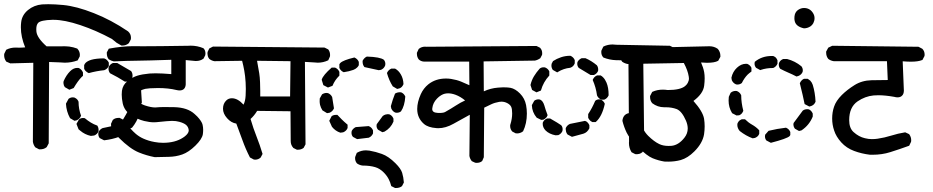

<svg xmlns="http://www.w3.org/2000/svg" viewBox="-28 -790 4548 936"><path d="M94.7 -559.1Q73.7 -609.9 73.7 -657.2Q73.7 -669.4 75.2 -681.6Q79.1 -716.8 108.4 -741Q137.7 -765.1 177.2 -768.6Q190.9 -769.5 207.5 -769.5Q238.3 -769.5 280.3 -765.6Q345.2 -759.3 429.2 -726.1Q513.2 -693.4 596.2 -637.2Q610.4 -624.5 610.4 -606.4Q610.4 -599.1 609.4 -597.2L600.1 -579.6Q586.9 -567.9 568.4 -567.9Q566.9 -567.9 564 -567.9L540.5 -581.5L517.6 -600.1Q440.9 -641.6 363.8 -667.5Q286.6 -693.4 232.9 -693.4Q230 -693.4 227.1 -693.4Q171.4 -691.9 158.2 -678.7Q148.9 -668.9 148.9 -647.9Q148.9 -642.6 149.4 -636.7Q152.3 -605.5 199.2 -564H269.5Q276.9 -564.5 282 -564.5Q287.1 -564.5 293.5 -564.2Q299.8 -564 309.6 -563Q329.1 -560.5 348.6 -553.2Q356.4 -544.9 358.9 -536.9Q361.3 -528.8 361.3 -523.9Q361.3 -519 360.8 -515.1L350.6 -495.6Q320.3 -484.4 287.6 -484.4Q276.4 -484.4 264.2 -485.8L211.4 -487.8L209.5 -91.3L199.7 -72.8Q191.9 -66.4 183.8 -64.2Q175.8 -62 167.5 -62Q165.5 -62 162.6 -62L144 -71.8Q134.8 -83.5 132.3 -99.1L134.3 -483.9L22.5 -481L2.4 -489.7L1.5 -491.2Q-7.8 -503.9 -7.8 -520.5Q-7.8 -526.9 -6.8 -528.8L2 -546.9L3.4 -547.9Q23.4 -558.1 47.9 -558.1L64.9 -557.6Q80.1 -557.6 94.7 -559.1ZM451.2 -137.7Q451.2 -143.6 452.1 -145.5Q458 -159.2 472.2 -165.5Q510.7 -174.3 551.8 -181.2Q559.6 -177.7 564.5 -172.6Q569.3 -167.5 572.8 -159.2V-144.5Q566.4 -128.4 552.7 -123Q520 -110.8 479.5 -106L458.5 -116.7L457.5 -117.7Q451.2 -126 451.2 -137.7ZM377 -214.8Q380.4 -214.8 385.3 -213.9Q415.5 -188.5 443.8 -178.7L445.8 -178.2L446.8 -176.8Q452.6 -168 452.6 -155.3Q452.6 -150.4 452.1 -149.4Q446.3 -135.3 431.2 -129.4L415 -127.4Q385.3 -133.8 362.8 -153.3L355 -159.7L344.7 -186L356.9 -207.5Q365.2 -214.8 377 -214.8ZM566.4 -191.4Q566.4 -194.8 566.9 -199.2Q585.9 -230 602.1 -261.2L603 -261.7Q610.4 -268.6 622.1 -268.6Q627.9 -268.6 630.1 -267.6Q632.3 -266.6 634.3 -265.6Q644.5 -259.8 649.9 -247.1V-229.5Q639.6 -196.8 615.7 -167.5L595.2 -159.2L573.7 -171.4Q566.4 -179.7 566.4 -191.4ZM326.7 -315.4Q332 -315.4 333.7 -314.7Q335.4 -314 336.7 -313.5Q337.9 -313 338.9 -312.3Q339.8 -311.5 341.1 -311Q342.3 -310.5 343.3 -309.6Q351.1 -304.2 355 -293.9V-293Q355 -258.8 367.2 -225.6Q363.3 -216.8 358.4 -211.9Q353.5 -207 346.2 -203.6L335 -201.2L313.5 -213.9Q295.4 -246.6 293.5 -284.7L306.2 -308.1Q315.4 -315.4 326.7 -315.4ZM604 -294.9Q604 -336.4 593.8 -375.5Q596.7 -381.8 599.1 -384.8Q605 -393.1 614.7 -397.9H632.3Q652.8 -387.7 658.7 -368.2L663.6 -290Q660.2 -282.2 655.3 -277.3Q650.4 -272.5 642.6 -269H626.5Q609.9 -277.3 604.5 -293L604 -293.9ZM281.7 -381.8Q281.2 -385.3 281.2 -387.7Q281.2 -392.6 282.2 -394.5Q294.9 -423.8 314 -442.9Q330.1 -459 348.6 -459Q355 -459 356.9 -458Q370.6 -451.2 376 -437.5L376.5 -436.5V-420.4L370.1 -414.6Q352.1 -396.5 331.1 -360.8L310.1 -352.5L288.1 -365.2Q282.2 -373.5 281.7 -381.8ZM501 -455.1Q501 -460.9 501.7 -462.9Q502.4 -464.8 503.4 -466.3Q504.4 -467.8 505.4 -469.2Q511.2 -478 522.5 -482.9H542H543.5L611.3 -443.4L611.8 -442.4Q618.2 -433.6 618.2 -420.9Q618.2 -414.1 617.4 -412.6Q616.7 -411.1 616.5 -410.2Q616.2 -409.2 615.7 -408.2Q615.2 -407.2 614.5 -406.5Q613.8 -405.8 613.3 -404.8Q612.8 -403.8 612.3 -403.3Q606.4 -396 596.7 -392.1H580.6Q546.4 -414.1 508.3 -433.1L507.3 -434.6Q501 -443.4 501 -455.1ZM382.3 -454.6V-472.7Q385.3 -479.5 389.6 -483.9Q399.4 -493.2 417 -498.5Q441.4 -505.4 478.5 -505.4H479.5Q488.8 -502 493.9 -496.8Q499 -491.7 502.4 -484.9V-468.3Q499 -461.4 493.9 -456.3Q488.8 -451.2 480 -447.8Q441.4 -443.8 404.8 -433.6Q398.9 -436.5 396.5 -438Q392.6 -440.9 389.2 -444.1Q385.7 -447.3 382.3 -454.6Z M621.6 -564.9 668 -564.5Q738.3 -564.5 890.6 -566.9Q895.5 -567.4 900.9 -567.4Q934.1 -567.4 962.9 -555.2L963.9 -554.7Q973.6 -544.9 973.6 -529.3Q973.6 -522.9 972.7 -521L964.4 -504.4L962.9 -503.4Q948.2 -492.7 928.2 -492.7Q925.8 -492.7 924.3 -492.7L877.4 -497.1V-378.9V-378.4Q876.5 -364.3 868.9 -356.7Q861.3 -349.1 847.7 -349.1Q840.8 -349.1 832.5 -351.1Q793 -360.8 742.2 -360.8Q718.8 -360.8 703.1 -359.6Q687.5 -358.4 680.4 -356.9Q673.3 -355.5 667.5 -353Q655.8 -349.1 648.9 -341.8Q639.2 -332 639.2 -318.4Q639.2 -302.7 649.2 -292.7Q659.2 -282.7 678.7 -275.9Q708.5 -266.1 728.5 -266.1Q732.4 -266.1 735.8 -266.6Q750 -268.1 773.9 -268.1Q797.9 -268.1 821.3 -267.6Q885.7 -266.1 920.4 -234.4Q935.5 -221.2 942.9 -211.4Q957 -193.8 959.7 -181.4Q962.4 -168.9 962.4 -157.5Q962.4 -146 960.9 -135.7Q957 -111.8 924.3 -79.8Q891.6 -47.9 860.4 -36.9Q829.1 -25.9 793.9 -25.4Q758.8 -24.9 726.1 -23.9Q686 -31.7 649.9 -46.4Q606 -64 552.2 -117.7Q526.9 -143.6 514.2 -164.6L513.2 -186.5L522 -205.6L522.9 -206.1Q533.2 -215.3 550.3 -215.3Q552.2 -215.3 555.2 -215.3L572.8 -206.5Q607.9 -159.7 634.3 -137.2Q651.9 -122.6 670.9 -114.3Q695.8 -103 725.6 -97.7Q746.1 -93.8 767.1 -93.8Q825.2 -93.8 863.8 -118.7Q874 -125 880.9 -132.3Q892.1 -143.6 892.1 -154.8Q892.1 -156.7 891.6 -158.2Q889.6 -171.9 878.9 -181.2Q867.7 -190.4 845.7 -196.3Q830.6 -200.7 810.5 -200.7Q793.9 -200.7 733.9 -194.3Q728.5 -193.8 722.2 -193.8Q701.7 -193.8 674.8 -200.2Q640.1 -209 609.9 -229.5Q578.1 -250.5 570.3 -286.1Q565.4 -309.1 565.4 -329.1Q565.4 -338.9 566.4 -347.2Q570.3 -376 593.5 -394.5Q616.7 -413.1 640.4 -420.7Q664.1 -428.2 701.2 -431.6Q713.4 -432.6 730.5 -432.6Q761.2 -432.6 807.1 -428.7V-498.5Q691.4 -494.6 641.1 -494.1Q590.8 -493.7 526.9 -490.7Q513.7 -493.2 502 -501Q492.7 -512.7 492.7 -529.8Q492.7 -531.7 492.7 -534.7L502.4 -552.7Q566.9 -564.9 621.6 -564.9Z M1225.6 -249.5Q1211.9 -226.6 1193.4 -210Q1207 -163.6 1222.7 -124.3Q1238.3 -85 1252 -39.6L1242.7 -22Q1231.4 -11.7 1216.3 -11.7Q1213.4 -11.7 1209.5 -12.2L1190.4 -22.5Q1168.9 -64.5 1154.1 -106.2Q1139.2 -147.9 1124 -187.5Q1098.6 -191.4 1078.9 -213.9Q1059.1 -236.3 1059.1 -259.8Q1059.1 -285.6 1075.7 -300.8Q1086.4 -311 1102.5 -311Q1130.9 -311 1159.2 -279.8Q1168 -296.9 1169.4 -323.7Q1171.4 -356.4 1169.4 -388.4Q1167.5 -420.4 1162.8 -445.8Q1158.2 -471.2 1152.3 -493.7L1017.1 -491.7Q1003.4 -494.1 992.2 -502.9Q986.8 -509.8 985.1 -516.4Q983.4 -522.9 983.4 -527.8Q983.4 -535.6 984.4 -537.6L992.2 -553.7L1010.3 -563L1554.2 -558.1L1571.8 -549.3L1572.8 -548.3Q1581.1 -537.1 1581.1 -522Q1581.1 -515.1 1580.1 -513.7L1572.3 -496.1Q1547.9 -484.4 1521 -484.4Q1511.2 -484.4 1501.5 -485.8L1458.5 -488.3L1461.4 -86.4L1452.6 -69.8L1451.7 -68.8Q1440.4 -60.1 1424.3 -60.1Q1422.4 -60.1 1419.4 -60.1L1401.9 -68.8L1401.4 -69.8Q1389.2 -83 1389.2 -102.5L1388.2 -247.6ZM1235.8 -432.6Q1238.8 -414.1 1239.7 -389.2Q1240.7 -364.3 1240.7 -346.4Q1240.7 -328.6 1240.7 -319.8H1386.2L1388.2 -491.7L1225.1 -493.7Q1230.5 -465.8 1235.8 -432.6Z M1739.3 17.1H1738.8Q1724.6 15.1 1712.4 6.8Q1703.1 -3.9 1703.1 -18.6Q1703.1 -24.4 1704.1 -26.4L1711.4 -44.9L1713.4 -45.9Q1732.9 -57.1 1755.9 -57.1Q1764.2 -57.1 1772.9 -55.7Q1804.2 -50.3 1833.5 -39.6Q1865.7 -28.3 1899.9 5.9Q1926.3 32.2 1932.6 52.7Q1939 74.2 1940.9 99.6L1932.1 116.7L1931.2 117.7Q1919.9 126.5 1902.8 126.5Q1900.9 126.5 1897.9 126.5L1879.4 117.2Q1874.5 97.7 1866.7 83Q1857.4 65.4 1842.8 50.8Q1823.2 31.2 1801.3 24.9Q1775.4 17.1 1739.3 17.1ZM1685.5 -142.6Q1685.5 -148.4 1686.5 -151.4Q1689.5 -157.2 1694.3 -162.1Q1699.2 -167 1706.5 -170.4L1769.5 -175.3Q1777.3 -171.9 1782.2 -167Q1787.1 -162.1 1790.5 -154.3V-139.6Q1784.2 -125 1770.5 -119.1L1770 -118.7L1712.9 -111.8L1692.9 -122.6Q1685.5 -130.9 1685.5 -142.6ZM1610.4 -230Q1612.3 -230 1616.7 -230Q1625.5 -220.7 1636.7 -209.2Q1647.9 -197.8 1666.5 -182.1V-166Q1663.6 -158.7 1658.4 -153.6Q1653.3 -148.4 1645 -145L1631.3 -143.1Q1606.9 -150.9 1590.3 -171.9L1577.1 -201.2L1588.4 -223.1L1589.4 -224.1Q1597.7 -230 1610.4 -230ZM1814.9 -157.7Q1807.6 -166 1807.6 -176.8Q1807.6 -180.2 1808.6 -184.6L1837.9 -224.6Q1845.2 -230 1851.6 -231.7Q1857.9 -233.4 1861.8 -233.4Q1868.2 -233.4 1869.6 -232.7Q1871.1 -231.9 1871.8 -231.7Q1872.6 -231.4 1873.5 -231Q1874.5 -230.5 1875.2 -230Q1876 -229.5 1876.7 -229Q1877.4 -228.5 1878.2 -228Q1878.9 -227.5 1879.4 -227.1Q1886.2 -221.7 1890.1 -211.9V-197.3Q1877.4 -166 1846.7 -148.4L1835.9 -145.5ZM1532.2 -278.8Q1530.3 -288.6 1530.3 -296.1Q1530.3 -303.7 1530.8 -310.1L1542 -330.1Q1552.7 -336.9 1564 -336.9Q1569.3 -336.9 1571.3 -335.9Q1585 -330.1 1591.3 -316.9Q1595.2 -295.9 1600.1 -261.7Q1596.2 -253.4 1591.3 -248.8Q1586.4 -244.1 1579.6 -240.7L1566.4 -238.3L1543.9 -252Q1535.6 -265.1 1532.2 -278.8ZM1921.9 -340.3Q1926.8 -340.3 1927.7 -339.8Q1941.4 -334 1947.3 -320.3L1947.8 -319.3Q1944.8 -273.4 1926.8 -247.1Q1920.9 -242.7 1915.8 -241.5Q1910.6 -240.2 1907.2 -240.2Q1901.4 -240.2 1899.9 -241Q1898.4 -241.7 1897.7 -241.9Q1897 -242.2 1896 -242.7Q1895 -243.2 1894.3 -243.7Q1893.6 -244.1 1892.8 -244.6Q1892.1 -245.1 1891.4 -245.6Q1890.6 -246.1 1890.1 -246.6Q1883.3 -252 1879.4 -261.2L1877.4 -272.5Q1885.7 -303.7 1897.9 -334L1899.4 -334.5Q1909.2 -340.3 1921.9 -340.3ZM1896.5 -455.6H1897.9Q1906.7 -450.7 1913.6 -443.8Q1920.4 -437 1926.3 -426.8Q1938 -406.7 1939 -379.9Q1935.5 -371.6 1930.9 -366.7Q1926.3 -361.8 1919.9 -359.4L1908.2 -356.4L1886.7 -369.1Q1868.2 -398.4 1858.4 -434.1Q1865.2 -449.2 1878.9 -455.1L1879.9 -455.6ZM1588.9 -460.4H1605.5Q1620.1 -454.1 1626 -440.4L1626.5 -439.5V-421.4Q1614.7 -409.7 1606.9 -398.2Q1599.1 -386.7 1592.8 -371.6L1570.8 -363.3L1548.3 -375L1540.5 -400.4V-401.9Q1546.9 -423.8 1588.9 -460.4ZM1626.5 -458.5V-477.1Q1628.4 -480.5 1630.9 -482.9Q1644.5 -496.6 1699.7 -509.8Q1708 -505.9 1712.9 -501Q1717.8 -496.1 1721.2 -488.3V-472.2Q1717.8 -465.3 1712.9 -460.9Q1705.1 -453.1 1694.3 -449.2Q1674.3 -441.9 1647.5 -438Q1640.1 -441.4 1635.3 -446Q1630.4 -450.7 1626.5 -458.5ZM1739.7 -488.8Q1739.7 -490.7 1739.7 -493.7Q1747.1 -507.8 1759.3 -513.7L1760.7 -514.2Q1825.2 -512.2 1843.3 -498.5L1843.8 -498Q1850.6 -489.3 1850.6 -478Q1850.6 -472.7 1849.6 -470.7Q1844.2 -456.1 1829.6 -449.7L1818.4 -447.8Q1784.2 -454.6 1749 -462.9L1747.6 -464.4Q1739.7 -474.6 1739.7 -488.8Z M2108.4 -165Q2103.5 -165 2099.1 -165.5Q2058.6 -168.5 2038.6 -186Q2005.9 -214.4 2005.9 -258.8Q2005.9 -292 2023.4 -331.1Q2036.6 -359.9 2060.1 -378.9Q2095.7 -407.2 2146.5 -407.2Q2158.7 -407.2 2170.9 -405.3Q2198.7 -400.9 2220 -392.1Q2241.2 -383.3 2260.3 -374.5L2259.3 -489.7H2039.1H2038.6Q2023.9 -490.7 2013.7 -500Q2004.4 -511.7 2004.4 -527.8Q2004.4 -529.8 2004.4 -532.7L2013.2 -551.3L2014.2 -552.2Q2027.3 -562.5 2043.9 -562.5Q2046.9 -562.5 2050.3 -562L2587.4 -565.9L2605 -557.1L2605.5 -556.2Q2615.2 -545.9 2615.2 -530.3Q2615.2 -526.9 2614.7 -522.9L2606 -506.3Q2592.8 -497.1 2579.6 -494.6L2329.6 -490.7L2330.6 -344.7Q2363.3 -359.9 2399.4 -362.8Q2417 -364.3 2424.8 -364.3Q2432.6 -364.3 2435.5 -364Q2438.5 -363.8 2442.1 -363.8Q2445.8 -363.8 2449.2 -363.3Q2455.6 -362.8 2460.9 -361.8Q2483.9 -357.4 2507.1 -334Q2530.3 -310.5 2536.6 -277.8Q2540.5 -257.3 2540.5 -236.3Q2540.5 -188 2522 -149.9Q2513.7 -143.6 2506.3 -141.6Q2499 -139.6 2494.4 -139.6Q2489.7 -139.6 2485.8 -140.1L2469.2 -148.9Q2459 -160.2 2459 -175.8Q2459 -181.6 2460 -183.1Q2468.8 -210.9 2468.8 -236.8Q2468.8 -259.8 2463.9 -269.5Q2459 -279.8 2445.3 -287.1Q2431.6 -294.4 2416.5 -294.4Q2411.1 -294.4 2405.8 -293.5Q2383.3 -289.6 2366.5 -281.5Q2349.6 -273.4 2332.5 -265.1L2330.6 -23.4L2322.8 -5.4L2321.8 -4.4Q2311.5 3.9 2296.4 3.9Q2289.6 3.9 2287.6 2.9L2272 -4.4Q2262.7 -16.1 2260.3 -29.8L2262.2 -230.5Q2220.7 -208 2182.6 -186.5Q2144.5 -165 2108.4 -165ZM2156.7 -335Q2149.4 -335 2140.9 -333.3Q2132.3 -331.5 2122.6 -325.7Q2111.8 -319.3 2102.1 -309.1Q2082.5 -288.6 2079.6 -263.2Q2079.1 -261.2 2079.1 -258.3Q2079.1 -241.2 2104.5 -239.7Q2109.9 -239.3 2114.7 -239.3Q2137.2 -239.3 2146.5 -246.6Q2170.9 -260.3 2194.1 -275.4Q2217.3 -290.5 2239.3 -300.3Q2217.3 -318.8 2192.4 -328.1Q2173.3 -335 2156.7 -335Z M3038.1 -93.3Q3038.1 -97.2 3038.6 -100.6L3035.6 -495.6Q3006.8 -495.6 2975.6 -496.6Q2944.3 -497.6 2914.1 -509.3L2913.1 -510.3Q2903.3 -520.5 2903.3 -536.1Q2903.3 -542.5 2904.3 -544.4L2913.1 -562.5L2914.6 -563.5Q2934.6 -573.2 2958.5 -573.2Q2967.8 -573.2 2977.1 -571.8L3237.8 -566.9L3255.4 -558.1L3255.9 -557.1Q3265.6 -545.9 3265.6 -530.3Q3265.6 -523.9 3264.6 -522L3256.3 -505.4Q3243.2 -495.6 3228.5 -494.6H3107.9L3112.8 -65.9L3104 -48.3Q3096.2 -42 3089.1 -40Q3082 -38.1 3077.4 -38.1Q3072.8 -38.1 3068.8 -38.6L3050.8 -47.9L3050.3 -48.8Q3038.1 -68.8 3038.1 -93.3ZM2738.8 -134.3Q2733.4 -141.1 2731.7 -147.7Q2730 -154.3 2730 -158.4Q2730 -162.6 2730 -165.5Q2736.3 -179.7 2750.5 -186Q2787.1 -192.9 2823.7 -200.7Q2830.6 -198.2 2833.3 -196Q2835.9 -193.8 2836.9 -192.4Q2841.8 -187.5 2845.2 -179.7V-164.6Q2835 -144 2815.9 -138.2L2760.3 -123ZM2617.7 -186.5Q2617.7 -190.9 2618.2 -192.4Q2624 -206.1 2637.7 -211.9L2638.7 -212.4H2653.8Q2693.4 -189.9 2707.5 -179.7Q2714.8 -171.9 2714.8 -159.7Q2714.8 -153.3 2713.9 -151.4Q2708 -137.7 2693.8 -131.3L2680.2 -130.4Q2649.9 -136.2 2631.8 -153.8Q2617.7 -168.5 2617.7 -186.5ZM2839.4 -215.8V-233.9Q2859.4 -264.2 2873.5 -298.3Q2881.8 -305.7 2893.1 -305.7Q2898.4 -305.7 2900.4 -304.7Q2914.1 -298.8 2919.9 -285.2L2920.4 -283.7Q2907.2 -222.7 2877.4 -196.3L2876 -194.8H2859.9Q2854 -197.8 2851.3 -200Q2848.6 -202.1 2847.7 -203.6Q2842.8 -208.5 2839.4 -215.8ZM2597.2 -305.7Q2602.5 -305.7 2604.5 -304.7Q2618.7 -298.8 2625.5 -276.4Q2630.9 -256.3 2641.6 -228.5Q2639.2 -222.2 2637.5 -220Q2635.7 -217.8 2635.3 -217.3Q2629.9 -210.4 2620.6 -206.5L2610.4 -205.6L2588.4 -216.3Q2565.9 -243.2 2564.9 -276.4V-277.8L2576.2 -298.3L2577.1 -299.3Q2585.9 -305.7 2597.2 -305.7ZM2882.8 -422.4H2899.9Q2907.2 -418.5 2912.1 -413.1Q2921.9 -403.3 2928.7 -387.2Q2939 -363.3 2939 -326.2V-325.2Q2932.6 -310.5 2918.9 -304.7L2918 -304.2H2903.3Q2888.7 -310.5 2882.8 -324.2L2882.3 -325.7Q2877.4 -363.8 2861.3 -400.4L2862.3 -402.3Q2868.2 -416 2881.8 -421.9ZM2622.1 -461.9Q2627.9 -461.9 2629.9 -460.9Q2643.6 -455.1 2649.4 -442.9L2649.9 -441.4V-421.9Q2634.8 -405.3 2625 -387.9Q2615.2 -370.6 2608.9 -348.6L2587.4 -339.8L2565.9 -351.6L2558.1 -375.5Q2563.5 -399.4 2575.4 -418.7Q2587.4 -438 2602.5 -455.1Q2610.4 -461.9 2622.1 -461.9ZM2786.1 -479Q2786.1 -484.4 2787.1 -487.3Q2790 -493.2 2794.9 -498Q2799.8 -502.9 2807.6 -506.3H2826.2Q2855.5 -493.7 2881.8 -471.7Q2888.2 -462.9 2888.2 -450.2Q2888.2 -445.3 2887.7 -444.3Q2881.8 -430.7 2868.2 -424.8L2867.2 -424.3H2852.5H2851.1L2793.5 -459Q2786.1 -467.8 2786.1 -479ZM2660.2 -470.7Q2660.2 -477.1 2661.1 -479L2668 -492.2Q2686 -503.9 2707.3 -511Q2728.5 -518.1 2752 -518.1H2752.9Q2767.6 -511.7 2773.4 -498L2773.9 -497.1V-481.4Q2768.1 -465.3 2752.9 -460L2751.5 -459.5Q2719.7 -456.5 2691.4 -439L2688.5 -437L2667 -449.2Q2660.2 -459 2660.2 -470.7Z M3218.3 -267.1H3210Q3177.7 -267.1 3151.4 -287.1Q3141.1 -299.8 3141.1 -316.9Q3141.1 -318.8 3141.1 -321.8L3151.4 -341.8L3153.3 -342.8Q3175.8 -353 3203.1 -353Q3214.8 -353 3227.1 -351.1Q3288.1 -351.1 3311.5 -370.1Q3320.8 -377.9 3324.7 -385.7Q3330.6 -396.5 3330.6 -407.7Q3330.6 -412.6 3329.6 -417Q3325.2 -446.3 3305.7 -482.9L3031.7 -478Q3017.6 -480.5 3004.9 -489.3Q2994.6 -502.9 2994.6 -520Q2994.6 -522 2994.6 -524.9L3004.9 -543.9L3023.9 -555.2L3430.7 -564.5Q3453.1 -564.5 3471.2 -551.8Q3483.9 -537.1 3483.9 -517.6Q3483.9 -516.1 3483.9 -513.2L3473.6 -494.1L3472.2 -493.2Q3455.6 -483.9 3418.5 -483.9Q3405.3 -483.9 3389.6 -485.4Q3400.4 -461.4 3404.8 -438.5Q3409.7 -411.1 3404.8 -372.1Q3399.9 -333 3352.5 -297.9Q3397.9 -247.1 3404.3 -211.4Q3407.2 -192.9 3407.2 -174.1Q3407.2 -155.3 3404.3 -135.3Q3397 -91.8 3356.9 -51.8Q3324.7 -19.5 3290.5 -9.8Q3261.7 -2 3230 -2Q3217.3 -2 3210.9 -2.4Q3181.2 -7.3 3153.6 -18.6Q3126 -29.8 3083.3 -72.5Q3040.5 -115.2 3027.1 -143.1Q3013.7 -170.9 3006.3 -200.7Q3007.3 -217.3 3017.6 -228.5Q3029.3 -239.3 3046.4 -239.3Q3049.3 -239.3 3053.2 -238.8L3073.7 -228.5Q3104 -155.3 3132.1 -127.7Q3160.2 -100.1 3185.5 -87.9Q3204.6 -78.6 3231 -78.6Q3237.8 -78.6 3245.6 -79.1Q3280.3 -82.5 3308.6 -118.7Q3324.7 -139.2 3324.7 -163.6Q3324.7 -181.2 3316.4 -201.2Q3295.9 -248.5 3270.5 -258.3Q3246.6 -267.1 3218.3 -267.1Z M3701.2 -125.5Q3701.2 -128.4 3702.1 -133.3L3718.8 -152.3Q3760.7 -162.6 3803.7 -167.5Q3811.5 -164.1 3816.4 -159.2Q3821.3 -154.3 3824.7 -146.5V-131.8Q3823.2 -128.4 3821.3 -126.5Q3809.1 -114.3 3730 -93.8L3708.5 -105L3707.5 -106Q3701.2 -114.3 3701.2 -125.5ZM3566.4 -181.6Q3566.4 -187 3567.4 -189Q3568.4 -190.9 3569.6 -192.9Q3570.8 -194.8 3572 -196.8Q3573.2 -198.7 3575 -200.4Q3576.7 -202.1 3578.6 -203.6Q3582.5 -206.1 3587.9 -208.5H3604Q3619.6 -192.9 3637.7 -182.6Q3657.7 -171.4 3671.9 -156.2L3673.3 -154.3V-137.7Q3670.4 -130.4 3665.5 -125.7Q3660.6 -121.1 3652.8 -117.7L3641.1 -115.7Q3607.9 -127.9 3578.1 -151.4Q3566.4 -165 3566.4 -181.6ZM3840.3 -178.7Q3839.8 -181.6 3839.8 -183.6Q3839.8 -186 3840.8 -190.4L3885.7 -251Q3892.1 -255.4 3897.7 -256.6Q3903.3 -257.8 3906.7 -257.8Q3913.1 -257.8 3915.5 -256.8Q3927.7 -251 3933.6 -237.3L3934.1 -236.3V-221.7Q3917.5 -180.2 3879.9 -154.8L3878.9 -154.3L3867.2 -151.4L3847.2 -162.6Q3840.8 -170.9 3840.3 -178.7ZM3523.9 -299.8Q3523.9 -308.1 3524.9 -317.9L3533.7 -337.4L3534.7 -338.4Q3544.9 -346.7 3558.1 -346.7Q3563.5 -346.7 3565.4 -345.7Q3579.1 -339.8 3585 -326.2L3585.4 -325.2V-324.2Q3585.4 -289.6 3595.7 -249.5Q3591.8 -240.7 3587.2 -235.8Q3582.5 -231 3575.7 -228L3562.5 -227.1L3541 -238.3L3540.5 -239.3Q3523.9 -266.6 3523.9 -299.8ZM3891.6 -405.8H3909.7Q3917 -401.4 3921.9 -397Q3930.2 -388.2 3934.1 -376.5Q3945.8 -338.9 3947.8 -293.9Q3944.3 -286.1 3939.5 -281.2Q3934.6 -276.4 3927.2 -273.4L3917.5 -270.5L3894.5 -282.7Q3889.2 -310.5 3884.8 -327.6Q3877.4 -356.9 3871.1 -384.3Q3877.9 -399.4 3890.1 -405.3ZM3608.9 -479Q3613.8 -479 3615.2 -478.5Q3628.9 -472.7 3634.8 -460.4L3635.3 -459V-441.4Q3624.5 -433.6 3616.7 -426.3Q3600.1 -409.2 3588.4 -385.3Q3579.1 -377.9 3567.4 -377.9Q3561.5 -377.9 3559.6 -378.9Q3545.9 -384.8 3539.6 -398.9L3537.6 -411.1Q3543.9 -440.4 3564.5 -459.7Q3585 -479 3608.9 -479ZM3768.6 -475.1Q3768.6 -480.5 3769.5 -482.7Q3770.5 -484.9 3771.5 -486.8Q3777.3 -497.1 3790 -502.4H3809.1Q3848.1 -492.2 3878.9 -466.8Q3885.7 -458 3885.7 -446.8Q3885.7 -441.4 3884.8 -439.5Q3878.9 -425.8 3864.7 -419.9L3855 -417Q3834.5 -427.7 3814.9 -436Q3795.4 -444.3 3775.9 -454.6L3774.9 -455.6Q3768.6 -463.9 3768.6 -475.1ZM3657.7 -459.5Q3650.4 -468.8 3650.4 -479.5Q3650.4 -482.9 3651.4 -488.3L3652.8 -489.7Q3687 -517.1 3733.9 -517.1Q3737.3 -517.1 3741.2 -517.1Q3747.6 -514.6 3750.2 -512.5Q3752.9 -510.3 3754.9 -508.3Q3758.8 -503.9 3762.2 -496.1V-479.5Q3755.9 -464.8 3742.2 -459L3741.2 -458.5H3740.2Q3708 -458.5 3680.7 -449.2L3678.2 -448.2ZM3891.1 -651.9Q3853.5 -660.2 3846.7 -685.5Q3844.7 -693.4 3844.7 -699Q3844.7 -704.6 3845 -709Q3845.2 -713.4 3846.7 -718.8Q3851.1 -734.4 3864.3 -742.7Q3877.4 -751 3891.6 -751Q3918.9 -751 3934.1 -728.5Q3942.9 -715.8 3942.9 -701.7Q3942.9 -689 3937 -677.2Q3931.6 -667 3922.4 -661.1Q3907.7 -651.9 3891.6 -651.9Z M4038.1 -270Q4047.4 -298.3 4075.7 -326.7Q4101.6 -352.5 4137.9 -375.2Q4174.3 -397.9 4221.2 -398.9Q4263.2 -399.9 4299.8 -399.9L4295.9 -491.7H4036.6Q4021 -494.1 4009.8 -502.9Q3999.5 -515.6 3999.5 -533.7Q3999.5 -535.6 3999.5 -538.6L4009.8 -557.6L4029.3 -566.9L4449.7 -562L4468.3 -552.2Q4479.5 -541 4479.5 -523.9Q4479.5 -521 4479 -517.1L4468.8 -497.6L4466.8 -497.1Q4448.2 -489.3 4412.6 -489.3Q4394.5 -489.3 4372.6 -491.2L4378.4 -347.7Q4377.9 -331.5 4369.6 -323.7Q4361.8 -315.4 4347.7 -315.4Q4339.8 -315.4 4331.1 -317.9Q4287.6 -325.7 4253.9 -325.7Q4241.7 -325.7 4230.5 -324.7Q4189.5 -320.8 4152.8 -295.9Q4111.8 -267.6 4111.8 -204.6Q4111.8 -165.5 4132.8 -146.5Q4158.7 -123 4188.5 -116.2Q4206.1 -111.8 4221.9 -111.8Q4237.8 -111.8 4250.5 -113.8Q4284.2 -118.7 4316.7 -128.9Q4349.1 -139.2 4384.8 -145L4403.8 -136.2L4404.8 -134.8Q4414.1 -122.1 4414.1 -106.4Q4414.1 -100.1 4413.1 -98.1L4404.3 -79.6Q4357.4 -62.5 4312 -48.3Q4272 -35.6 4226.1 -35.6Q4216.8 -35.6 4213.4 -35.6Q4172.4 -40.5 4135.7 -54.2Q4098.6 -67.9 4073.2 -95.9Q4047.9 -124 4038.6 -153.3Q4028.8 -181.6 4028.8 -212.4Q4028.8 -243.2 4038.1 -270Z"/></svg>

Font: Bakudai
Style: Medium
Weight: 500
Version: Version 1.48